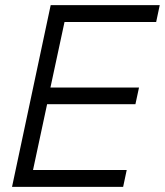

<svg xmlns="http://www.w3.org/2000/svg" viewBox="-20 -730 644 750"><path d="M27 0 178 -710H604L590 -644H232L177 -388H523L509 -323H164L109 -66H475L461 0Z"/></svg>

Font: Geist Mono Light
Style: Italic
Weight: 300
Italic angle: -12°
Monospace: yes
Designer: Basement.studio, Andrés Briganti, Mateo Zaragoza
Foundry: Basement.studio, Vercel, Andrés Briganti, Guido Ferreyra, Mateo Zaragoza
Version: Version 1.500; ttfautohint (v1.8.4.7-5d5b)